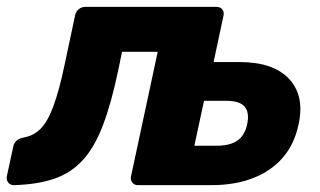

<svg xmlns="http://www.w3.org/2000/svg" viewBox="-42 -540 934 560"><path d="M360 0Q350 0 344 -7.5Q338 -15 340 -25L418 -389H314L303 -336Q283 -240 258.5 -175.5Q234 -111 200 -73.5Q166 -36 117 -19Q68 -2 -1 0Q-12 0 -18 -7.5Q-24 -15 -22 -26L-3 -114Q2 -134 27 -139Q56 -144 76.5 -164.5Q97 -185 114 -231Q131 -277 147 -354L177 -495Q179 -506 187.5 -513Q196 -520 207 -520H589Q600 -520 606 -513Q612 -506 610 -495L581 -359H657Q755 -359 801 -310Q847 -261 829 -178Q817 -120 783 -80.5Q749 -41 696 -20.5Q643 0 575 0ZM525 -115H590Q629 -115 650.5 -130Q672 -145 679 -178Q686 -212 671.5 -229Q657 -246 618 -246H553Z"/></svg>

Font: Rubik Light
Style: Bold Italic
Weight: 700
Italic angle: -12°
Version: Version 2.104